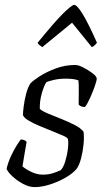

<svg xmlns="http://www.w3.org/2000/svg" viewBox="-20 -766 422 786"><path d="M122 0Q99 0 74 -13.5Q49 -27 30 -45Q11 -63 7 -75Q13 -101 24.5 -126Q36 -151 48 -170Q60 -189 65 -195Q81 -195 89 -185Q86 -168 81 -139.5Q76 -111 72 -85Q87 -72 110 -61.5Q133 -51 155 -51Q178 -51 196.5 -57Q215 -63 228 -69Q239 -79 247 -105Q255 -131 258 -157.5Q261 -184 258 -197Q256 -203 237.5 -211Q219 -219 193 -229.5Q167 -240 140.5 -251Q114 -262 95.5 -273.5Q77 -285 74 -295Q74 -306 77 -330.5Q80 -355 87 -382Q94 -409 105 -425Q115 -436 142 -453.5Q169 -471 207.5 -485.5Q246 -500 288 -500Q301 -500 321.5 -489.5Q342 -479 359 -466Q376 -453 376 -444Q376 -436 368 -413Q360 -390 349 -365.5Q338 -341 328 -328Q310 -328 302 -338Q302 -358 302.5 -389Q303 -420 301 -437Q291 -441 277 -442.5Q263 -444 249 -444Q221 -444 199 -438.5Q177 -433 170 -430Q160 -415 151 -383.5Q142 -352 143 -320Q153 -311 177 -301Q201 -291 230 -279.5Q259 -268 284.5 -255Q310 -242 322 -227Q325 -205 322 -175Q319 -145 312 -118Q305 -91 294 -75Q277 -55 247 -38Q217 -21 183.5 -10.5Q150 0 122 0ZM153 -573Q146 -578 140.5 -582.5Q135 -587 134 -591Q204 -677 239 -711.5Q274 -746 284 -746Q295 -746 317.5 -710Q340 -674 377 -591Q373 -587 369.5 -582.5Q366 -578 356 -573L275 -673Z"/></svg>

Font: Texturina Thin
Style: Italic
Weight: 100
Italic angle: -11°
Designer: Guillermo Torres Carreño
Foundry: Omnibus-Type
Version: Version 1.002; ttfautohint (v1.8.3)